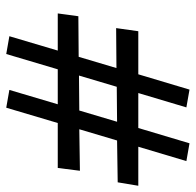

<svg xmlns="http://www.w3.org/2000/svg" viewBox="-26 -586 627 615"><g transform="rotate(90 287.5 -278.5)"><path d="M394 -219 527 -221 518 -150H374L325 15L268 5L314 -150H202L153 15L96 5L142 -150H23L32 -216L162 -217L198 -338L70 -337L80 -408H218L267 -572L324 -562L278 -408H390L439 -572L496 -562L450 -408H575L564 -342L430 -340ZM258 -339 222 -218 334 -219 370 -340Z"/></g></svg>

Font: Andada SC
Style: Italic
Weight: 400
Italic angle: -8.29999°
Designer: Carolina Giovagnoli
Foundry: Carolina Giovagnoli
Version: Version 1.003